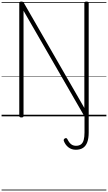

<svg xmlns="http://www.w3.org/2000/svg" viewBox="-20 -1473 1367 2431"><path d="M1103 204Q1103 279 1085 327.5Q1067 376 1031 399.5Q995 423 940 423Q886 423 846.5 392.5Q807 362 788 311Q785 301 788 294Q791 287 799 281Q810 274 819 276Q828 278 833 289Q846 315 861.5 334.5Q877 354 897 363.5Q917 373 941 373Q982 373 1006 354.5Q1030 336 1040 298Q1050 260 1050 204V2L278 -1337V-5Q278 5 272 9.5Q266 14 251 14Q224 14 224 -5V-1434Q224 -1444 231 -1448.5Q238 -1453 250 -1453Q262 -1453 269 -1449.5Q276 -1446 281 -1438L1048 -106V-1434Q1048 -1444 1055 -1448.5Q1062 -1453 1076 -1453Q1103 -1453 1103 -1434ZM0 928H1327V938H0ZM0 -20H1327V0H0ZM0 -505H1327V-500H0ZM0 -1448H1327V-1438H0Z"/></svg>

Font: Playwrite ID Guides
Style: Regular
Weight: 400
Designer: Veronika Burian, José Scaglione
Foundry: TypeTogether
Version: Version 1.003